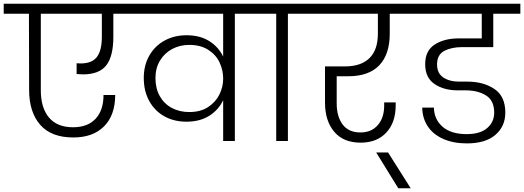

<svg xmlns="http://www.w3.org/2000/svg" viewBox="-49 -760 2825 1035"><path d="M364 -419Q372 -418 386 -418Q446 -418 473 -452.5Q500 -487 500 -562V-686H171V-273Q171 -179 215 -126.5Q259 -74 345 -74Q423 -74 466 -119.5Q509 -165 509 -248H572Q572 -140 512.5 -79.5Q453 -19 346 -19Q227 -19 167.5 -87.5Q108 -156 108 -275L107 -686H-29V-740H681V-686H562V-561Q562 -457 524 -408Q486 -359 398 -359Q388 -359 364 -361Z M1357 -740V-686H1217V0H1154V-220Q1129 -167 1078.5 -135.5Q1028 -104 956 -104Q889 -104 837 -133Q785 -162 755.5 -215.5Q726 -269 726 -340Q726 -408 756 -460.5Q786 -513 838.5 -541.5Q891 -570 956 -570Q1029 -570 1079 -538.5Q1129 -507 1154 -455V-686H623V-740ZM971 -156Q1032 -156 1073 -183Q1114 -210 1134 -251Q1154 -292 1154 -335V-336Q1154 -382 1134.5 -423.5Q1115 -465 1073.5 -491.5Q1032 -518 971 -518Q921 -518 879.5 -496Q838 -474 813.5 -433.5Q789 -393 789 -339Q789 -283 812.5 -241.5Q836 -200 877.5 -178Q919 -156 971 -156Z M1440 0V-686H1299V-740H1644V-686H1503V0Z M1766 -349V-203Q1766 -132 1798 -89Q1830 -46 1894 -46Q1953 -46 1987.5 -85.5Q2022 -125 2022 -191V-208H2084V-192Q2084 -100 2033.5 -45.5Q1983 9 1895 9Q1802 9 1752.5 -50Q1703 -109 1703 -206V-402H1810Q1897 -402 1942.5 -446.5Q1988 -491 1988 -579V-686H1586V-740H2180V-686H2052V-579Q2052 -467 1995.5 -408Q1939 -349 1829 -349Z M2098 255 1979 62H2043L2165 255Z M2442 -506Q2385 -506 2346 -485.5Q2307 -465 2307 -413Q2307 -365 2340.5 -342.5Q2374 -320 2426 -320H2471Q2557 -320 2616 -280.5Q2675 -241 2675 -153Q2675 -79 2621.5 -33Q2568 13 2468 13Q2394 13 2339.5 -11.5Q2285 -36 2256.5 -79.5Q2228 -123 2227 -180H2290Q2291 -117 2336.5 -77Q2382 -37 2467 -37Q2539 -37 2577 -69.5Q2615 -102 2615 -153Q2615 -218 2571 -245.5Q2527 -273 2460 -273H2418Q2344 -273 2293.5 -307Q2243 -341 2243 -414Q2243 -487 2294.5 -520Q2346 -553 2423 -553H2548V-686H2122V-740H2756V-686H2610V-506Z"/></svg>

Font: Fz Poppins Light
Style: Regular
Weight: 300
Designer: Ninad Kale (Devanagari), Jonny Pinhorn (Latin)
Foundry: Indian Type Foundry
Version: Vit hóa bi Vntype.Com & FontZin.Com